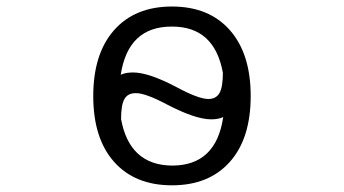

<svg xmlns="http://www.w3.org/2000/svg" viewBox="-20 -550 1040 580"><path d="M345.7 -190.4Q371.1 -50.8 500 -49.8Q632.8 -49.8 654.3 -196.3Q639.6 -189.5 618.2 -189.5Q570.3 -189.5 484.4 -234.4Q418 -269.5 389.6 -268.6Q366.2 -268.6 356 -251Q345.7 -233.4 345.7 -190.4ZM344.7 -324.2Q359.4 -331.1 381.8 -331.1Q429.7 -331.1 514.6 -286.1Q580.1 -251 609.4 -251Q632.8 -251 643.1 -269Q653.3 -287.1 653.3 -330.1Q627.9 -469.7 500 -469.7Q367.2 -470.7 344.7 -324.2ZM674.3 -61Q611.3 9.8 499.5 9.8Q387.7 9.8 324.7 -61Q261.7 -131.8 261.7 -259.8Q261.7 -387.7 324.7 -459Q387.7 -530.3 499.5 -530.3Q611.3 -530.3 674.3 -459Q737.3 -387.7 737.3 -259.8Q737.3 -131.8 674.3 -61Z"/></svg>

Font: GenEi Gothic M SemiLight
Style: Regular
Weight: 350
Designer: o_tamon (Modified); [Source Han Sans]
Ryoko NISHIZUKA  (kana & ideographs); Paul D. Hunt (Latin, Greek & Cyrillic); Wenl
Version: Version 1.1a;Original Version 1.004